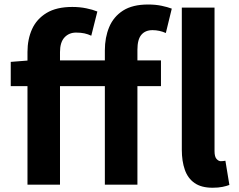

<svg xmlns="http://www.w3.org/2000/svg" viewBox="-20 -832 1076 865"><path d="M103.8 0V-597.9Q103.8 -655.2 124.5 -701Q145.3 -746.7 189.9 -773.7Q234.4 -800.7 305.8 -800.7Q339.3 -800.7 368.7 -794.6Q398.1 -788.6 418.6 -780.1L391.2 -671.1Q376.7 -678 360.7 -681.6Q344.7 -685.2 322.8 -685.2Q290.9 -685.2 270.6 -663.4Q250.3 -641.5 250.3 -597.6V0ZM452.4 0V-605.1Q452.4 -663.3 472 -710.1Q491.5 -756.8 534.3 -784.3Q577.2 -811.7 647.1 -811.7Q680.5 -811.7 707.7 -806Q734.9 -800.3 753.9 -793.1L727.1 -683.3Q698.2 -696.2 667 -696.2Q634.7 -696.2 616.9 -675.3Q599.1 -654.4 599.1 -607.9V0ZM28.4 -444.1V-553.2L112.3 -559.8H705.2V-444.1ZM937.6 13.8Q887.1 13.8 856.6 -7.4Q826.2 -28.5 812.7 -67.1Q799.1 -105.8 799.1 -157.3V-797.9H946.5V-151.3Q946.5 -125.9 955.6 -115.9Q964.7 -105.8 974.7 -105.8Q979.5 -105.8 983.9 -106.3Q988.3 -106.8 995.5 -107.8L1013.4 1.2Q1000.9 6.1 982.5 9.9Q964 13.8 937.6 13.8Z"/></svg>

Font: Noto Sans TC
Style: Regular
Weight: 100
Designer: Ryoko NISHIZUKA 西塚涼子 (kana, bopomofo & ideographs); Paul D. Hunt (Latin, Greek & Cyrillic); Sandoll Communications 산돌커뮤니
Foundry: Adobe
Version: Version 2.004;hotconv 1.0.118;makeotfexe 2.5.65603